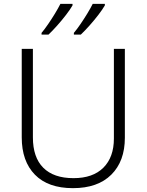

<svg xmlns="http://www.w3.org/2000/svg" viewBox="-20 -968 762 998"><path d="M629 -252Q629 -130 558.5 -60Q488 10 359 10Q230 10 161.5 -60Q93 -130 93 -254V-714H151V-254Q151 -150 205 -96Q259 -42 362 -42Q463 -42 517.5 -96.5Q572 -151 572 -248V-714H629ZM525 -940Q513 -919 491.5 -891Q470 -863 445.5 -835.5Q421 -808 400 -788H364V-797Q380 -816 398.5 -843Q417 -870 434 -898Q451 -926 462 -948H525ZM357 -940Q345 -919 323.5 -891Q302 -863 277.5 -835.5Q253 -808 232 -788H196V-797Q212 -816 230.5 -843Q249 -870 266 -898Q283 -926 294 -948H357Z"/></svg>

Font: Noto Sans Canadian Aboriginal Light
Style: Regular
Weight: 300
Designer: Monotype Design Team, Typotheque's Kevin King
Foundry: Monotype Imaging Inc.
Version: Version 2.004; ttfautohint (v1.8.4.7-5d5b)